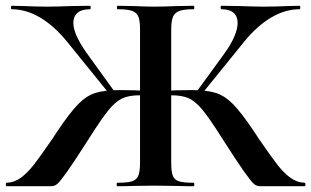

<svg xmlns="http://www.w3.org/2000/svg" viewBox="-32 -645 1078 665"><path d="M374 -12Q409 -12 425 -17Q441 -22 447 -36.5Q453 -51 453 -81V-544Q453 -574 447 -588Q441 -602 425 -607.5Q409 -613 375 -613Q373 -613 373 -619Q373 -625 375 -625L430 -624Q474 -622 501 -622Q532 -622 582 -624L639 -625Q641 -625 641 -619Q641 -613 639 -613Q605 -613 589 -607Q573 -601 567 -586.5Q561 -572 561 -542V-81Q561 -51 566.5 -36.5Q572 -22 588 -17Q604 -12 639 -12Q641 -12 641 -6Q641 0 639 0Q602 0 581 -1L501 -2L428 -1Q409 0 374 0Q372 0 372 -6Q372 -12 374 -12ZM-9 -12Q18 -13 41 -30Q64 -47 86 -75.5Q108 -104 150 -165L165 -188Q210 -255 238.5 -284Q267 -313 298 -323Q329 -333 385 -333Q425 -333 494 -330L492 -312Q483 -313 473 -314Q463 -315 453 -315Q415 -315 392 -304.5Q369 -294 345 -265Q321 -236 278 -168Q225 -85 200.5 -50.5Q176 -16 166.5 -8Q157 0 145 0H-9Q-12 0 -12 -6Q-12 -12 -9 -12ZM8 -613Q6 -613 6 -619Q6 -625 8 -625L51 -624Q93 -622 132 -622Q162 -622 214 -624L280 -625Q282 -625 282 -619Q282 -613 280 -613Q251 -613 236.5 -600.5Q222 -588 222 -566Q222 -527 267 -463L366 -326L349 -317L200 -501Q155 -556 106.5 -584.5Q58 -613 8 -613ZM736 -168Q693 -236 669 -265Q645 -294 622 -304.5Q599 -315 561 -315Q551 -315 541.5 -314Q532 -313 523 -312L522 -330Q588 -333 629 -333Q685 -333 716 -323Q747 -313 775.5 -284Q804 -255 849 -188L864 -165Q906 -104 928 -75.5Q950 -47 973 -30Q996 -13 1023 -12Q1026 -12 1026 -6Q1026 0 1023 0H869Q857 0 847.5 -8Q838 -16 813.5 -50.5Q789 -85 736 -168ZM648 -326 744 -458Q791 -523 791 -566Q791 -588 777 -600.5Q763 -613 735 -613Q732 -613 732 -619Q732 -625 735 -625L800 -624Q852 -622 882 -622Q921 -622 963 -624L1006 -625Q1008 -625 1008 -619Q1008 -613 1006 -613Q956 -613 907.5 -584.5Q859 -556 814 -501L665 -317Z"/></svg>

Font: Cormorant SC
Style: Bold
Weight: 700
Designer: Christian Thalmann (Catharsis Fonts)
Foundry: Catharsis Fonts
Version: Version 4.000